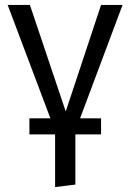

<svg xmlns="http://www.w3.org/2000/svg" viewBox="-20 -546 527 777"><path d="M304 -67H389V-2H285V201L203 211V-2H99V-67H184L11 -526H101L246 -95L389 -526H476Z"/></svg>

Font: FiraSans
Style: Regular
Weight: 350
Designer: Carrois Corporate & Edenspiekermann AG
Foundry: Carrois Corporate GbR & Edenspiekermann AG
Version: Version 3.106;PS 003.106;hotconv 1.0.70;makeotf.lib2.5.58329